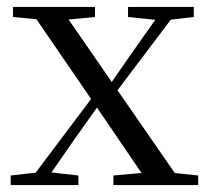

<svg xmlns="http://www.w3.org/2000/svg" viewBox="-20 -536 604 556"><path d="M11 0V-27.8L98.4 -37.8H118.2L207.1 -27.8V0ZM56.2 0 269.9 -284.1 291.1 -264.1H289L195.4 -132.5L103.6 0ZM308.4 0V-27.8L428.6 -38.6H450.7L553.9 -27.8V0ZM295.2 -241.4 275.4 -262.6H278.5L366.9 -389.8L456.1 -516H502.4ZM413.7 0 252.9 -236.1 61 -516H153.4L310.5 -288.7L510.3 0ZM17.6 -486.8V-516H255.1V-486.8L152.8 -477.1H117.9ZM350.8 -486.8V-516H541.2V-486.8L459.9 -477.4H441.1Z"/></svg>

Font: Noto Serif HK ExtraLight
Style: Regular
Weight: 200
Designer: Ryoko NISHIZUKA 西塚涼子 (kana & ideographs); Frank Grießhammer (Latin, Greek & Cyrillic); Wenlong ZHANG 张文龙 (bopomofo); San
Foundry: Adobe
Version: Version 2.002-H1;hotconv 1.1.0;makeotfexe 2.6.0